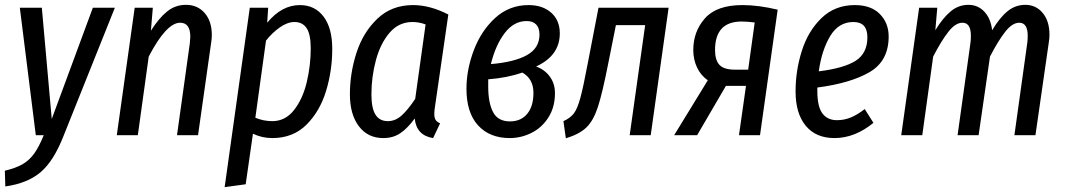

<svg xmlns="http://www.w3.org/2000/svg" viewBox="-35 -559 4408 794"><path d="M227 5Q187 107 133 153Q79 199 -13 212L-15 147Q31 136 58.5 120Q86 104 106 76.5Q126 49 146 0H113L47 -527H138L179 -67L349 -527H440Z M841 -414Q841 -399 838 -381L784 0H697L750 -380Q752 -400 752 -407Q752 -465 710 -465Q653 -465 580 -325L535 0H448L522 -527H597L589 -432Q622 -484 656 -511.5Q690 -539 734 -539Q782 -539 811.5 -505Q841 -471 841 -414Z M998 -527H1074L1070 -465Q1130 -538 1205 -538Q1267 -538 1303 -490.5Q1339 -443 1339 -357Q1339 -267 1313.5 -183Q1288 -99 1232.5 -43.5Q1177 12 1091 12Q1049 12 1011 -6L981 203L894 215ZM1250 -359Q1250 -417 1233 -442.5Q1216 -468 1183 -468Q1154 -468 1122.5 -446Q1091 -424 1065 -391L1021 -72Q1055 -58 1091 -58Q1145 -58 1181 -104Q1217 -150 1233.5 -219Q1250 -288 1250 -359Z M1819 -499 1764 -119Q1761 -101 1761 -88Q1761 -73 1766 -64Q1771 -55 1785 -49L1756 12Q1687 1 1680 -69Q1651 -29 1621 -8.5Q1591 12 1550 12Q1486 12 1449 -37Q1412 -86 1412 -169Q1412 -257 1439.5 -341.5Q1467 -426 1526 -482Q1585 -538 1673 -538Q1743 -538 1819 -499ZM1501 -169Q1501 -111 1518 -84.5Q1535 -58 1569 -58Q1600 -58 1626 -81.5Q1652 -105 1682 -150L1725 -458Q1698 -468 1671 -468Q1614 -468 1576 -423.5Q1538 -379 1519.5 -310Q1501 -241 1501 -169Z M2280 -421Q2280 -329 2182 -284Q2218 -271 2239 -242Q2260 -213 2260 -174Q2260 -116 2233 -73.5Q2206 -31 2163 -9.5Q2120 12 2073 12Q1990 12 1942 -40.5Q1894 -93 1894 -192Q1894 -271 1924.5 -351.5Q1955 -432 2013 -485Q2071 -538 2151 -538Q2209 -538 2244.5 -506.5Q2280 -475 2280 -421ZM1995 -294Q2092 -302 2144 -331Q2196 -360 2196 -416Q2196 -444 2182 -458Q2168 -472 2143 -472Q2090 -472 2052 -422Q2014 -372 1995 -294ZM1984 -231V-200Q1984 -134 2004 -95.5Q2024 -57 2074 -57Q2119 -57 2145 -88Q2171 -119 2171 -175Q2171 -233 2125 -259Q2063 -237 1984 -231Z M2656 0H2569L2633 -455H2512L2480 -295Q2456 -173 2437.5 -116.5Q2419 -60 2390 -32Q2361 -4 2305 13L2295 -58Q2324 -71 2338.5 -90.5Q2353 -110 2365 -154Q2377 -198 2397 -304L2440 -527H2730Z M3181 -519 3108 0H3021L3050 -204H2967L2848 0H2753L2892 -227Q2863 -247 2847.5 -280Q2832 -313 2832 -352Q2832 -429 2880.5 -483.5Q2929 -538 3035 -538Q3102 -538 3181 -519ZM2922 -352Q2922 -310 2940.5 -290.5Q2959 -271 3003 -271H3059L3086 -466Q3054 -470 3032 -470Q2922 -470 2922 -352Z M3345 -197V-183Q3345 -118 3366 -90Q3387 -62 3426 -62Q3456 -62 3483 -73Q3510 -84 3541 -108L3577 -51Q3500 12 3416 12Q3339 12 3297 -39Q3255 -90 3255 -181Q3255 -267 3281 -349Q3307 -431 3362.5 -484.5Q3418 -538 3500 -538Q3567 -538 3603.5 -501Q3640 -464 3640 -408Q3640 -307 3561.5 -261Q3483 -215 3345 -197ZM3351 -264Q3456 -277 3504 -308Q3552 -339 3552 -405Q3552 -468 3494 -468Q3433 -468 3398 -409.5Q3363 -351 3351 -264Z M4305 -415Q4305 -400 4302 -382L4247 0H4160L4213 -380Q4215 -392 4215 -411Q4215 -465 4180 -465Q4151 -465 4121.5 -427Q4092 -389 4059 -325L4012 0H3925L3978 -380Q3980 -392 3980 -411Q3980 -465 3945 -465Q3916 -465 3886.5 -427Q3857 -389 3824 -325L3779 0H3692L3766 -527H3841L3833 -434Q3864 -485 3896.5 -512Q3929 -539 3970 -539Q4009 -539 4035.5 -511Q4062 -483 4068 -434Q4099 -486 4131.5 -512.5Q4164 -539 4205 -539Q4249 -539 4277 -505.5Q4305 -472 4305 -415Z"/></svg>

Font: Fira Sans Compressed
Style: Italic
Weight: 400
Width: 1
Italic angle: -8°
Designer: bBox Type GmbH & Carrois Corporate GbR & Edenspiekermann AG
Foundry: bBox Type GmbH & Carrois Corporate GbR & Edenspiekermann AG
Version: Version 4.301